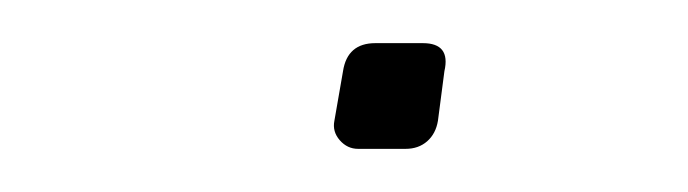

<svg xmlns="http://www.w3.org/2000/svg" viewBox="-20 -427 319 89"><path d="M146 -358Q141 -358 137.5 -362Q134 -366 135 -371L139 -394Q141 -407 154 -407H176Q189 -407 186 -394L183 -371Q182 -365 178 -361.5Q174 -358 168 -358Z"/></svg>

Font: Exo Thin ExtraLight
Style: Italic
Weight: 250
Italic angle: -9°
Version: Version 2.000